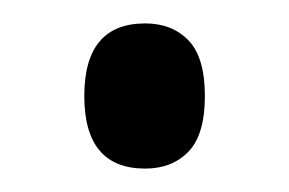

<svg xmlns="http://www.w3.org/2000/svg" viewBox="-20 -137 247 164"><path d="M52 -55Q52 -117 104 -117Q127 -117 141 -102.5Q155 -88 155 -55Q155 -22 141 -7.5Q127 7 104 7Q52 7 52 -55Z"/></svg>

Font: Noto Serif Cond
Style: Regular
Weight: 400
Width: 3
Designer: Monotype Design Team
Foundry: Monotype Imaging Inc.
Version: Version 1.001